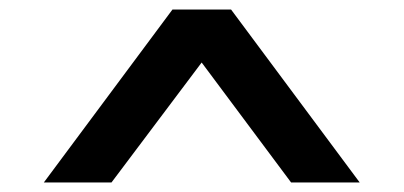

<svg xmlns="http://www.w3.org/2000/svg" viewBox="-20 -749 847 403"><path d="M72 -366 342 -729H465L735 -366H591L377 -653L432 -656L214 -366Z"/></svg>

Font: Lexend Tera Medium
Style: Regular
Weight: 500
Designer: Bonnie Shaver-Troup, Thomas Jockin
Foundry: Lexend
Version: Version 1.007